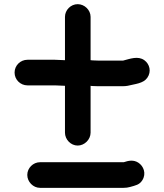

<svg xmlns="http://www.w3.org/2000/svg" viewBox="-20 -707 788 922"><path d="M172 195H574C584.7 195 594.7 193.7 604 191C631.2 183.2 649.6 180.7 663.5 158.5C683.8 126.2 669.5 90.2 644 74C621.2 59.5 597.9 64 574 72H172C139 72 111 100 111 133C111 166 139 195 172 195ZM415 -70V-295C417 -294.3 419 -294 421 -294C431 -294 440.7 -293.7 450 -293H569C577.7 -293 585.7 -293.7 593 -295C628.8 -304 667.6 -305.8 687 -333C708.5 -363.1 698.6 -399.7 673 -418C642.3 -439.9 604.4 -424.4 571 -416H453C445 -416.7 436 -417 426 -417C422 -417 418.3 -417.3 415 -418V-626C415 -659 386 -687 353 -687C320 -687 292 -659 292 -626V-418C277.3 -418 257.6 -420 244 -420H112C77.9 -420 50 -392.5 50 -358.5C50 -324.5 77.9 -297 112 -297H244C256.1 -297 279.1 -295 292 -295V-70C292 -37 320 -8 353 -8C386 -8 415 -37 415 -70Z"/></svg>

Font: Smoothie
Style: Regular
Weight: 400
Foundry: Cannot Into Space Fonts
Version: Version 0.8